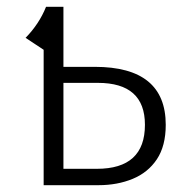

<svg xmlns="http://www.w3.org/2000/svg" viewBox="-20 -543 544 563"><path d="M269 0H108V-397L55 -432Q95 -473 115 -523H166V-347H258Q466 -347 466 -177Q466 -115 440 -76Q414 -37 369 -18.5Q324 0 269 0ZM264 -48Q405 -48 405 -177Q405 -300 267 -300H166V-48Z"/></svg>

Font: Trujillo Light
Style: Regular
Weight: 300
Designer: Fira Sans original fonts by bBox Type GmbH, Carrois Corporate GbR, & Edenspiekermann AG / Changes by Cristiano Sobral
Foundry: Fira Sans original fonts by bBox Type GmbH, Carrois Corporate GbR, & Edenspiekermann AG / Changes by Cristiano Sobral
Version: Version 4.301;July 28, 2020;FontCreator 13.0.0.2655 64-bit